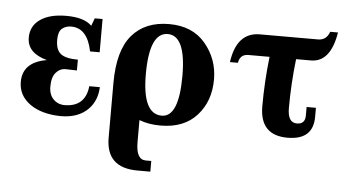

<svg xmlns="http://www.w3.org/2000/svg" viewBox="-52 -625 1767 961"><g transform="rotate(5 831.0 -144.0)"><path d="M263.2 6.3Q165.5 4.9 107.2 -37.1Q48.8 -79.1 48.8 -147.5Q48.8 -246.6 169.4 -267.1Q69.3 -293.9 69.3 -371.6Q69.3 -430.2 116.7 -463.1Q164.1 -496.1 247.1 -496.1Q337.4 -496.1 375.5 -457.5L390.1 -496.1H429.2V-329.1H380.9Q357.9 -444.8 276.4 -444.8Q248.5 -444.8 230.2 -429.2Q211.9 -413.6 211.9 -372.6Q211.9 -322.8 237.3 -302.7Q262.7 -282.7 323.7 -282.7V-228.5Q289.1 -230 265.1 -230Q238.3 -230 218.3 -207Q198.2 -184.1 198.2 -136.7Q198.2 -96.2 220.9 -73.2Q243.7 -50.3 276.9 -50.3Q329.1 -50.3 358.2 -77.1Q387.2 -104 392.1 -155.3H445.3Q442.9 -89.4 402.3 -45.9Q352.5 6.3 263.2 6.3Z M766.1 -40Q852.1 -40 852.1 -247.6Q852.1 -449.7 761.2 -449.7Q668.9 -449.7 668.9 -240.2Q668.9 -40 766.1 -40ZM511.2 -181.2Q511.2 -345.2 577.4 -422.6Q643.6 -500 764.2 -500Q881.8 -500 946.5 -422.6Q1011.2 -345.2 1011.2 -243.2Q1011.2 -133.8 946.5 -62Q881.8 9.8 764.2 9.8Q704.1 9.8 657.2 -8.3V102.5Q657.2 190.4 706.1 190.4H733.9V244.1H668.9Q511.2 244.1 511.2 92.8Z M1402.8 15.1Q1263.7 15.1 1263.7 -130.4Q1263.7 -255.4 1278.3 -380.4H1171.9Q1130.4 -380.4 1123 -336.9H1083Q1104 -488.3 1220.7 -488.3H1512.2Q1554.7 -488.3 1569.8 -531.7H1608.9Q1584.5 -380.4 1485.8 -380.4H1411.6Q1397 -256.8 1397 -132.8Q1397 -60.1 1443.4 -60.1Q1484.9 -60.1 1484.9 -103.5V-146.5H1531.7V-101.1Q1531.7 15.1 1402.8 15.1Z"/></g></svg>

Font: Munson
Style: Bold
Weight: 700
Designer: Paul James MIller
Foundry: High-Logic / Made with FontCreator
Version: Version 2.10;May 5, 2019;FontCreator 11.5.0.2430 64-bit